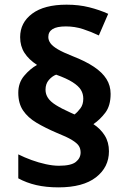

<svg xmlns="http://www.w3.org/2000/svg" viewBox="-20 -788 545 817"><path d="M57.8 -393.2Q57.8 -435.8 82.8 -465.4Q107.7 -495 137.5 -511.8Q102.7 -534.3 84.2 -563Q65.7 -591.7 65.7 -629.9Q65.7 -691.7 117 -729.9Q168.3 -768.1 263.3 -768.1Q315.7 -768.1 359.6 -757Q403.4 -746 440.4 -729.2L400.6 -637.2Q367.8 -653 332.9 -664.3Q298 -675.6 260.4 -675.6Q221.7 -675.6 203.6 -664.1Q185.6 -652.6 185.6 -630.7Q185.6 -616.9 194.5 -604.3Q203.5 -591.6 225.9 -578.3Q248.3 -565.1 288.9 -549.1Q343.9 -527.7 379.6 -503.8Q415.3 -480 433 -451.8Q450.7 -423.6 450.7 -388.5Q450.7 -338.1 428 -308.3Q405.3 -278.6 377.5 -259.8Q407.6 -240.2 425.6 -211.5Q443.6 -182.9 443.6 -144.3Q443.6 -76.5 388.5 -33.6Q333.4 9.3 228.6 9.3Q176.7 9.3 134.4 -0.4Q92.2 -10.2 57.8 -29.2V-131.1Q84.1 -118 114.2 -107Q144.3 -96 174.8 -89.4Q205.3 -82.7 230.8 -82.7Q282.8 -82.7 302.9 -99.1Q323 -115.4 323 -139.1Q323 -155.1 315.6 -166.9Q308.2 -178.8 286.5 -192.1Q264.8 -205.5 222 -222.5Q172.5 -243.7 135.6 -265.6Q98.7 -287.5 78.3 -317.7Q57.8 -347.9 57.8 -393.2ZM173.7 -406.2Q173.7 -387.1 184.2 -371.3Q194.6 -355.4 218.2 -340.7Q241.8 -325.9 280.7 -308.4L297.2 -301Q310.5 -311.3 322.4 -327.3Q334.4 -343.3 334.4 -368.2Q334.4 -388.9 324.3 -405.5Q314.1 -422.2 289 -438.2Q263.8 -454.3 218.9 -470.3Q201.9 -463.9 187.8 -447.6Q173.7 -431.3 173.7 -406.2Z"/></svg>

Font: Noto Sans Khmer
Style: Regular
Weight: 400
Designer: Danh Hong and the Monotype Design Team
Foundry: Monotype Imaging Inc.
Version: Version 2.003